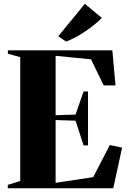

<svg xmlns="http://www.w3.org/2000/svg" viewBox="-20 -1014 688 1034"><path d="M89 -39V-706L22.5 -725V-743H585L602 -554H538.5L470 -694.5L279.5 -713.5V-393.5L387 -397L430 -521.5H454V-231H430L387 -364L279.5 -367.5V-29.5L482 -60L571.5 -233L637.5 -219L590 0H22V-18.5ZM335.5 -790.5 293.5 -818.5 437 -993.5 528 -917.5Q512.5 -901 491.5 -883.8Q470.5 -866.5 445.8 -849.5Q421 -832.5 393.8 -817.2Q366.5 -802 337.5 -790.5Z"/></svg>

Font: Merriweather 144pt Black
Style: Regular
Weight: 900
Version: Version 2.100